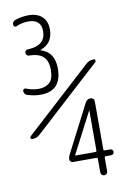

<svg xmlns="http://www.w3.org/2000/svg" viewBox="-102 -795 705 1075"><g transform="rotate(-10 250.0 -258.0)"><path d="M381.8 74.2V-152.3V-153.3L380.9 -152.3L259.8 81.1V82L260.7 83H374Q381.8 83 381.8 74.2ZM427.7 83H459Q464.8 83 470.2 87.4Q475.6 91.8 475.6 99.1Q475.6 106.4 470.2 111.3Q464.8 116.2 459 116.2H427.7Q420.9 116.2 420.9 123V200.2Q420.9 208 415.5 213.9Q410.2 219.7 401.4 219.7Q392.6 219.7 387.2 213.9Q381.8 208 381.8 200.2V125Q381.8 116.2 374 116.2H241.2Q234.4 116.2 229 111.3Q223.6 106.4 223.6 98.6Q223.6 84 232.4 68.4L370.1 -199.2Q379.9 -217.8 400.4 -217.8Q409.2 -217.8 415 -211.9Q420.9 -206.1 420.9 -197.3V76.2Q420.9 83 427.7 83ZM40 -49.8Q33.2 -49.8 30.8 -55.7Q28.3 -61.5 34.2 -67.4L412.1 -413.1Q429.7 -429.7 456.1 -429.7Q461.9 -429.7 463.9 -423.3Q465.8 -417 461.9 -413.1L84 -67.4Q65.4 -49.8 40 -49.8ZM124 -320.3Q161.1 -320.3 185.1 -340.3Q209 -360.4 209 -415Q209 -464.8 183.6 -488.8Q158.2 -512.7 101.6 -513.7Q94.7 -513.7 89.8 -519Q85 -524.4 85 -531.2Q85 -538.1 89.8 -543.5Q94.7 -548.8 101.6 -548.8Q203.1 -551.8 204.1 -633.8Q204.1 -702.1 131.8 -702.1Q94.7 -702.1 60.5 -686.5Q54.7 -684.6 49.8 -688.5Q44.9 -692.4 44.9 -698.2Q44.9 -716.8 60.5 -722.7Q93.8 -735.4 137.7 -736.3Q187.5 -736.3 215.3 -710.4Q243.2 -684.6 243.2 -637.7Q243.2 -558.6 171.9 -533.2Q170.9 -533.2 170.9 -532.2Q170.9 -531.2 171.9 -531.2Q249 -507.8 249 -414.1Q249 -286.1 127.9 -286.1Q92.8 -286.1 52.7 -298.8Q36.1 -304.7 36.1 -324.2Q36.1 -330.1 41 -333.5Q45.9 -336.9 51.8 -335Q87.9 -320.3 124 -320.3Z"/></g></svg>

Font: Rounded-X Mgen+ 1mn light
Style: Regular
Weight: 200
Designer: [Source Han Sans]
Ryoko NISHIZUKA  (kana & ideographs); Paul D. Hunt (Latin, Greek & Cyrillic); Wenlong ZHANG  (bopomofo
Version: Version 1.059.20150602